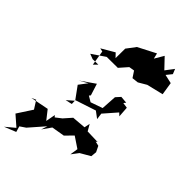

<svg xmlns="http://www.w3.org/2000/svg" viewBox="-260 -1086 1274 1322"><g transform="rotate(30 377.0 -425.0)"><path d="M717 -825 669 -913 614 -859 615 -901 473 -870 409 -820 384 -730 365 -765 259 -736 282 -724 271 -613 304 -632 251 -645 218 -669 327 -707 431 -680 497 -724 537 -720 554 -669 600 -662 665 -680 789 -677 799 -771 740 -802 781 -832 776 -871ZM566 -168 470 -197 456 -249 437 -211 337 -229 275 -188 225 -167 218 -182 187 -117 154 -194 19 -203 54 -209 75 -142 -22 -55 33 27 -45 63 46 52 45 8 91 -8 212 -89 186 -49 246 -99 342 -90 407 -128 470 -56 446 -1 496 -40 577 -62 592 -102 583 -148 553 -164ZM601 -501 552 -519 515 -495 479 -388 387 -381 354 -415 365 -423 361 -513 242 -470 309 -487 250 -441 290 -337 231 -308 281 -306 289 -341 447 -350 484 -303 490 -350 593 -419 607 -396 622 -473 585 -489Z"/></g></svg>

Font: Hussar Lance
Style: Italic
Weight: 700
Foundry: Cannot Into Space Fonts, PlusOne Fonts
Version: Version 2.27